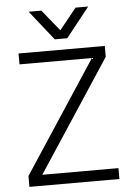

<svg xmlns="http://www.w3.org/2000/svg" viewBox="-59 -923 673 967"><g transform="rotate(-5 277.5 -439.5)"><path d="M305 -729H242L123 -879H187L274 -772L360 -879H424ZM505 0H50V-55L420 -619H54V-674H490V-619L120 -55H505Z"/></g></svg>

Font: Hind Mysuru Light
Style: Regular
Weight: 300
Designer: Manushi Parikh, Hitesh Malaviya
Foundry: Indian Type Foundry
Version: Version 0.703;PS 1.0;hotconv 1.0.86;makeotf.lib2.5.63406